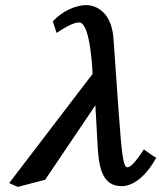

<svg xmlns="http://www.w3.org/2000/svg" viewBox="-20 -718 633 753"><path d="M584 -104 544 -132C507 -75 490 -62 479 -62C463 -62 457 -121 446 -270L425 -567C417 -680 347 -698 319 -698C277 -698 223 -674 187 -634L202 -589C239 -614 271 -630 290 -630C308 -630 329 -600 340 -476C341 -460 343 -443 343 -428L16 0L50 15L157 -13L354 -305L364 -127C371 -34 395 12 458 12C509 12 560 -38 593 -100Z"/></svg>

Font: Linux Libertine O
Style: Bold Italic
Weight: 700
Italic angle: -11.5°
Designer: Philipp H. Poll
Foundry: Philipp H. Poll
Version: Version 4.1.0